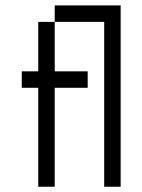

<svg xmlns="http://www.w3.org/2000/svg" viewBox="-20 -708 540 728"><path d="M312.5 -375V-437.5H187.5V-625H125V-437.5H62.5V-375H125Q125 -375 125 0H187.5Q187.5 0 187.5 -375ZM375 -625Q375 -625 375 0H437.5V-687.5H187.5V-625Z"/></svg>

Font: Unifont
Style: Regular
Weight: 500
Version: Version 15.1.04